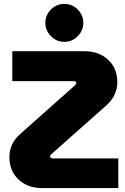

<svg xmlns="http://www.w3.org/2000/svg" viewBox="-20 -962 640 982"><path d="M196 0Q121 0 74.5 -44Q28 -88 28 -159Q28 -191 41 -221Q54 -251 86 -279L366 -528Q370 -533 370 -537Q370 -547 357 -547H43V-700H412Q487 -700 533.5 -656Q580 -612 580 -541Q580 -509 566.5 -479Q553 -449 524 -423L241 -172Q236 -167 236 -163Q236 -152 251 -152H585V0ZM309 -748Q269 -748 240.5 -777Q212 -806 212 -845Q212 -885 240.5 -913.5Q269 -942 309 -942Q349 -942 377.5 -913.5Q406 -885 406 -845Q406 -806 377.5 -777Q349 -748 309 -748Z"/></svg>

Font: MuseoModerno ExtraBold
Style: Regular
Weight: 800
Designer: Pablo Cosgaya, Héctor Gatti, Marcela Romero, and the Authors of The MuseoModerno Project.
Foundry: Omnibus-Type Team
Version: Version 1.001